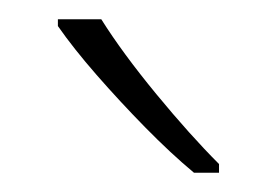

<svg xmlns="http://www.w3.org/2000/svg" viewBox="-20 -878 287 199"><path d="M85 -858Q107 -823 142 -780.5Q177 -738 207 -708V-699H181Q157 -719 130.5 -746Q104 -773 80 -800.5Q56 -828 40 -851V-858Z"/></svg>

Font: Noto Sans Telugu UI SemiCondensed ExtraLight
Style: Regular
Weight: 200
Width: 4
Designer: Jelle Bosma - Monotype Design Team
Foundry: Monotype Imaging Inc.
Version: Version 2.005; ttfautohint (v1.8.4.7-5d5b)